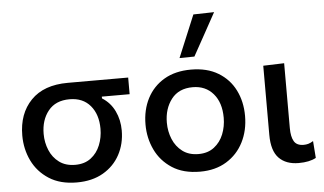

<svg xmlns="http://www.w3.org/2000/svg" viewBox="-54 -877 1647 977"><g transform="rotate(-5 770.0 -389.0)"><path d="M301 12Q216 12 159 -24.8Q102 -61.5 73.2 -121Q44.5 -180.5 44.5 -250Q44.5 -361.5 110 -429.2Q175.5 -497 298.5 -497H607V-412H465V-403Q507.5 -376.5 529.2 -331.2Q551 -286 551 -232Q551 -163.5 521.2 -108.2Q491.5 -53 435.5 -20.5Q379.5 12 301 12ZM300.5 -78Q348.5 -78 380.5 -102.5Q412.5 -127 428.2 -166.2Q444 -205.5 444 -250Q444 -323 406 -368Q368 -413 300 -413Q228.5 -413 191 -366.2Q153.5 -319.5 153.5 -248.5Q153.5 -204.5 169.8 -165.5Q186 -126.5 218.8 -102.2Q251.5 -78 300.5 -78Z M930.5 12Q845 12 788 -25Q731 -62 702.5 -121.8Q674 -181.5 674 -251Q674 -325.5 704.2 -384Q734.5 -442.5 791.2 -476Q848 -509.5 928.5 -509.5Q1010.5 -509.5 1067.2 -475.2Q1124 -441 1153.2 -382.5Q1182.5 -324 1182.5 -251Q1182.5 -176.5 1152.2 -117Q1122 -57.5 1065.5 -22.8Q1009 12 930.5 12ZM930 -78Q978 -78 1010 -102.8Q1042 -127.5 1057.8 -167Q1073.5 -206.5 1073.5 -251Q1073.5 -328.5 1034.2 -374Q995 -419.5 929.5 -419.5Q858 -419.5 820.5 -370.8Q783 -322 783 -251Q783 -206.5 799.2 -167Q815.5 -127.5 848.2 -102.8Q881 -78 930 -78ZM876 -573Q920.5 -679.5 965.5 -788L1071.5 -790.5Q1041 -735 1011.5 -681.5Q981.5 -627.5 952 -574Z M1434 12Q1369 12 1333 -25.2Q1297 -62.5 1297 -144V-497L1404 -500.5V-169Q1404 -125 1417.8 -101.5Q1431.5 -78 1467 -78Q1479.5 -78 1491 -81.2Q1502.5 -84.5 1516 -93L1522.5 -6.5Q1489.5 12 1434 12Z"/></g></svg>

Font: Heraclito Medium
Style: Regular
Weight: 500
Designer: Kostas Bartsokas (font) & Cristiano Sobral (main changes)
Foundry: Kostas Bartsokas (font) & Cristiano Sobral (main changes)
Version: Version 1.00;July 8, 2020;FontCreator 13.0.0.2655 64-bit